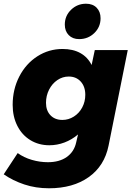

<svg xmlns="http://www.w3.org/2000/svg" viewBox="-42 -810 715 1031"><path d="M-22 126 53 12Q86 36 129 48.5Q172 61 215 61Q277 61 316.5 33Q356 5 367 -45L377 -88Q344 -60 304.5 -45Q265 -30 223 -30Q166 -30 121 -57.5Q76 -85 51 -134.5Q26 -184 26 -247Q26 -330 61.5 -399Q97 -468 158.5 -507.5Q220 -547 294 -547Q350 -547 389.5 -525Q429 -503 450 -461L467 -541H644L541 -28Q519 81 434.5 141Q350 201 221 201Q150 201 88.5 180.5Q27 160 -22 126ZM416 -301Q416 -345 391.5 -372Q367 -399 327 -399Q294 -399 266 -380Q238 -361 221.5 -328.5Q205 -296 205 -258Q205 -216 229 -191Q253 -166 293 -166Q326 -166 354.5 -184Q383 -202 399.5 -233Q416 -264 416 -301ZM498 -712Q498 -665 464.5 -632.5Q431 -600 383 -600Q348 -600 327 -621.5Q306 -643 306 -678Q306 -725 339.5 -757.5Q373 -790 420 -790Q456 -790 477 -768.5Q498 -747 498 -712Z"/></svg>

Font: Gontserrat
Style: Bold Italic
Weight: 700
Italic angle: -11.3°
Designer: Julieta Ulanovsky
Foundry: Julieta Ulanovsky
Version: Version 6.001